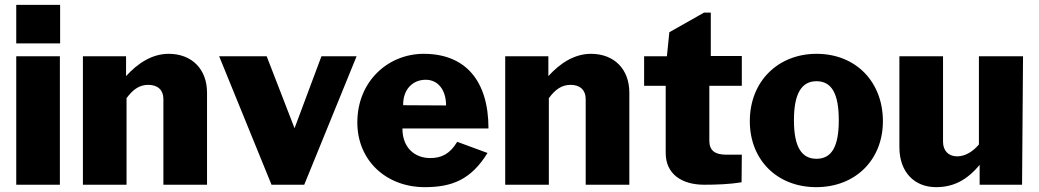

<svg xmlns="http://www.w3.org/2000/svg" viewBox="-20 -762 4285 792"><path d="M227 -530H47V0H227ZM228 -742H47V-583H228Z M322 0H502V-357C529 -394 556 -412 592 -412C631 -412 654 -390 654 -354V0H834V-380C834 -477 771 -540 676 -540C608 -540 549 -502 500 -448V-530H322Z M1451 -530H1306L1195 -233L1080 -530H884L1100 0H1235Z M1640 -232H1995C1995 -430 1899 -540 1728 -540C1581 -540 1454 -427 1454 -257C1454 -99 1574 10 1732 10C1845 10 1923 -21 1991 -131L1866 -177C1836 -127 1801 -110 1755 -110C1690 -110 1640 -153 1640 -232ZM1820 -327 1643 -328C1642 -394 1683 -433 1736 -433C1787 -433 1820 -391 1820 -327Z M2064 0H2244V-357C2271 -394 2298 -412 2334 -412C2373 -412 2396 -390 2396 -354V0H2576V-380C2576 -477 2513 -540 2418 -540C2350 -540 2291 -502 2242 -448V-530H2064Z M3040 -408V-531H2912V-710H2884L2741 -629L2731 -530H2637V-408H2726V-131C2726 -45 2791 0 2885 0C2935 0 2990 -2 3039 -10L3040 -124H2975C2928 -124 2906 -142 2906 -182V-408Z M3347 10C3510 10 3622 -104 3622 -262C3622 -423 3512 -540 3348 -540C3192 -540 3073 -429 3073 -262C3073 -103 3185 10 3347 10ZM3348 -107C3286 -107 3255 -157 3255 -266C3255 -375 3286 -427 3348 -427C3411 -427 3440 -375 3440 -266C3440 -158 3411 -107 3348 -107Z M3928 -117C3893 -117 3870 -140 3870 -177V-530H3690V-155C3690 -50 3754 10 3841 10C3911 10 3967 -17 4021 -82V0H4196L4200 -530H4018V-166C3994 -138 3963 -117 3928 -117Z"/></svg>

Font: Bisquit Text
Style: Bold
Weight: 800
Version: Version 1.004;Glyphs 3.2.3 (3260)